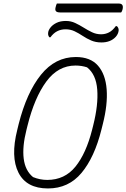

<svg xmlns="http://www.w3.org/2000/svg" viewBox="-20 -1041 712 1081"><path d="M407 -720Q489 -720 531.5 -671.5Q574 -623 580.5 -538Q587 -453 559 -343L551 -311Q512 -155 439 -67.5Q366 20 250 20Q129 20 84 -69Q39 -158 77 -309L85 -342Q130 -520 210.5 -620Q291 -720 407 -720ZM129 -310Q105 -215 113.5 -147.5Q122 -80 166 -44Q205 -28 246 -28Q344 -28 404.5 -102.5Q465 -177 499 -312L505 -336Q534 -451 527.5 -536.5Q521 -622 470 -662Q439 -672 405 -672Q307 -672 240.5 -581.5Q174 -491 135 -334ZM549 -848Q573 -848 593.5 -858.5Q614 -869 632 -894H638Q649 -884 648 -869Q646 -850 632 -834Q603 -802 551 -802Q519 -802 493.5 -813Q468 -824 445.5 -839Q423 -854 400 -865Q377 -876 349 -876Q296 -876 264 -831H258Q254 -836 252 -842Q250 -848 251 -856Q252 -871 265 -887Q277 -902 298.5 -912.5Q320 -923 351 -923Q379 -923 403.5 -911.5Q428 -900 451 -885.5Q474 -871 498 -859.5Q522 -848 549 -848ZM300 -1021H649Q678 -1021 670 -988Q667 -976 662 -971H318Q302 -971 295.5 -977.5Q289 -984 293 -1000Q296 -1013 300 -1021Z"/></svg>

Font: Recursive Mn Csl St Lt
Style: Italic
Weight: 300
Italic angle: -15°
Monospace: yes
Version: Version 1.079;hotconv 1.0.112;makeotfexe 2.5.65598; ttfautoh